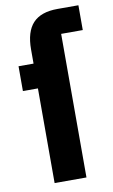

<svg xmlns="http://www.w3.org/2000/svg" viewBox="-85 -785 491 831"><g transform="rotate(-10 160.5 -370.0)"><path d="M86 -416H20V-525H86V-587Q86 -665 121 -702.5Q156 -740 229 -740H321V-631H226V0H86Z"/></g></svg>

Font: IBM Plex Sans Cond
Style: Bold
Weight: 700
Width: 3
Designer: Mike Abbink, Paul van der Laan, Pieter van Rosmalen
Foundry: Bold Monday
Version: Version 1.3